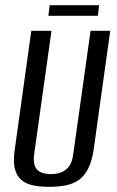

<svg xmlns="http://www.w3.org/2000/svg" viewBox="-20 -710 452 742"><path d="M170 12Q138 12 111 7Q84 2 65 -12.5Q46 -27 38 -55.5Q30 -84 37 -132L101 -591H179L112 -114Q108 -82 116 -65.5Q124 -49 140.5 -43Q157 -37 176 -37Q196 -37 214 -43Q232 -49 245.5 -65.5Q259 -82 263 -114L330 -591H406L342 -132Q335 -85 319.5 -56Q304 -27 281.5 -12.5Q259 2 230.5 7Q202 12 170 12ZM167 -649 172 -690H363L358 -649Z"/></svg>

Font: Alumni Sans Thin Medium
Style: Italic
Weight: 500
Italic angle: -8°
Version: Version 1.016